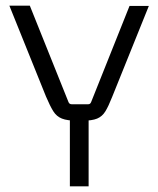

<svg xmlns="http://www.w3.org/2000/svg" viewBox="-20 -656 558 676"><path d="M301 -297 436 -635H504L375 -315Q362 -282 351 -264Q340 -246 322 -238.5Q304 -231 270 -231H251Q217 -231 198 -238.5Q179 -246 167.5 -264.5Q156 -283 142 -316L13 -636H85L221 -297Q224 -289 232 -289H291Q298 -289 301 -297ZM292 0H226V-271H292Z"/></svg>

Font: Gemunu Libre ExtraLight Light
Style: Regular
Weight: 300
Version: Version 1.100